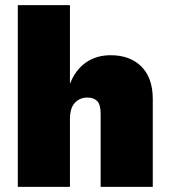

<svg xmlns="http://www.w3.org/2000/svg" viewBox="-20 -724 660 744"><path d="M49 0V-704H251V-399Q272 -453 312.5 -481.5Q353 -510 409 -510Q484 -510 528 -466Q572 -422 572 -340V0H370V-283Q370 -319 356.5 -332.5Q343 -346 319 -346Q289 -346 270 -325.5Q251 -305 251 -262V0Z"/></svg>

Font: Prodigy Sans ExtraBold
Style: Regular
Weight: 800
Designer: Wei Huang
Foundry: Wei Huang
Version: Version 1.003; ttfautohint (v1.8.3)